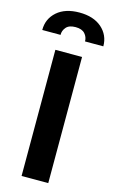

<svg xmlns="http://www.w3.org/2000/svg" viewBox="-179 -1016 638 1069"><g transform="rotate(15 140.0 -481.0)"><path d="M63 -727.1H216.8V0H63ZM69.3 -814.9H-36.1Q-36.6 -879.4 11.2 -921.4Q58.6 -962.4 139.6 -962.4Q220.7 -962.4 268.1 -921.4Q315.9 -879.4 315.9 -814.9H210.4Q210.4 -840.3 193.8 -858.9Q176.8 -878.4 139.6 -878.4Q102.1 -878.4 85.4 -858.9Q68.4 -838.9 69.3 -814.9Z"/></g></svg>

Font: My Font
Style: Bold
Weight: 500
Designer: Rasmus Andersson
Foundry: rsms
Version: Version 0.001